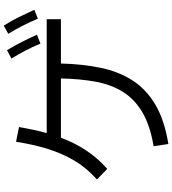

<svg xmlns="http://www.w3.org/2000/svg" viewBox="34 -924 932 1040"><g transform="rotate(-90 500.0 -404.0)"><path d="M919 -665Q880 -756 837 -825L881 -850Q907 -809 927.5 -767.5Q948 -726 967 -684ZM784 -651Q765 -696 745 -734Q725 -772 703 -808L748 -832Q772 -793 793 -751.5Q814 -710 832 -670ZM240 42 228 -38Q341 -57 412 -99Q483 -141 522.5 -204.5Q562 -268 577.5 -352.5Q593 -437 595 -540H274Q247 -467 206 -404.5Q165 -342 105 -289L48 -345Q111 -401 150.5 -468Q190 -535 214 -613.5Q238 -692 252 -783L332 -767Q325 -727 317 -689.5Q309 -652 299 -617H916V-540H676Q673 -423 653 -326Q633 -229 585.5 -154Q538 -79 454 -29Q370 21 240 42Z"/></g></svg>

Font: Murecho
Style: Regular
Weight: 400
Designer: Neil Summerour
Foundry: Positype
Version: Version 1.010; ttfautohint (v1.8.3)